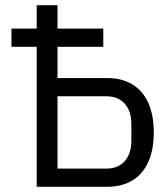

<svg xmlns="http://www.w3.org/2000/svg" viewBox="-20 -718 646 738"><path d="M121 0V-538H24V-608H121V-698H201V-608H377V-538H201V-418H391Q449 -418 489 -393.5Q529 -369 550 -322.5Q571 -276 571 -209Q571 -142 550 -95.5Q529 -49 489 -24.5Q449 0 391 0ZM201 -70H389Q420 -70 441 -83Q462 -96 473.5 -120Q485 -144 485 -176V-242Q485 -275 473.5 -298.5Q462 -322 441 -335Q420 -348 389 -348H201Z"/></svg>

Font: IBM Plex Sans Condensed
Style: Regular
Weight: 400
Width: 3
Designer: Mike Abbink, Paul van der Laan, Pieter van Rosmalen
Foundry: Bold Monday
Version: Version 3.201